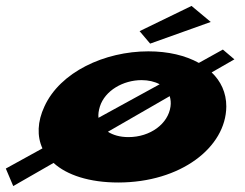

<svg xmlns="http://www.w3.org/2000/svg" viewBox="-34 -598 824 647"><path d="M755.9 -398 717 -431 636.1 -386C590.9 -411 533 -425 466 -425C318 -425 168.3 -355 115.6 -239C91.8 -188 90.3 -139 109 -98L-14.4 -30L10.6 29L146.5 -49C191.2 -8 267.4 17 364.4 17C574.4 17 727.5 -101 728.6 -239C728.8 -286 709.7 -325 679.2 -354ZM302.6 -239C319.8 -293 381.2 -328 443.2 -328C466.2 -328 487.4 -323 504 -314L297.8 -201C296.6 -213 298.4 -225 302.6 -239ZM398.8 -136C369.8 -136 346.9 -143 329.6 -154L537.9 -274C541.2 -263 542.4 -251 540.6 -239C532.7 -181 472.8 -136 398.8 -136ZM436.4 -493 472 -451 676.2 -524 611.4 -578Z"/></svg>

Font: Hussar Milosc
Style: Obl
Weight: 700
Foundry: Cannot Into Space Fonts
Version: Version 1.02